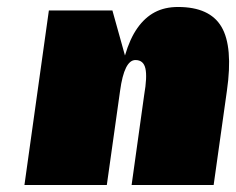

<svg xmlns="http://www.w3.org/2000/svg" viewBox="-20 -530 676 550"><path d="M302 -500 338 -371Q352 -419 373.5 -449.5Q395 -480 423.5 -495Q452 -510 490 -510Q581 -510 614.5 -453Q648 -396 630 -270L592 0H357L393 -258Q402 -310 396.5 -334Q391 -358 368 -358Q336 -358 324 -270L286 0H50L120 -500Z"/></svg>

Font: Fivo Sans Modern ExtBlk
Style: Regular
Weight: 900
Designer: Alexander Slobzheninov
Foundry: Alexander Slobzheninov
Version: 1.0